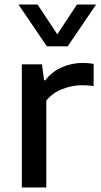

<svg xmlns="http://www.w3.org/2000/svg" viewBox="-20 -828 444 848"><path d="M76.5 0V-544H165.5L174.5 -473.5H180.5Q208.5 -511 252.5 -530.5Q296.5 -550 344.5 -550Q370 -550 393.5 -546V-447.5Q380.5 -450 366.8 -450.8Q353 -451.5 339 -451.5Q300 -451.5 256.2 -435Q212.5 -418.5 184.5 -383.5V0ZM187 -623.5 61.5 -808H146L233 -676.5L320 -808H404.5L279 -623.5Z"/></svg>

Font: Encode Sans SmExp Md
Style: Regular
Weight: 500
Width: 6
Designer: Multiple Designers
Foundry: Impallari Type
Version: Version 3.002; ttfautohint (v1.8.3) -l 8 -r 50 -G 200 -x 14 